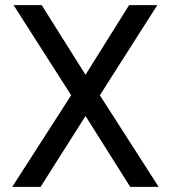

<svg xmlns="http://www.w3.org/2000/svg" viewBox="-20 -731 667 751"><path d="M314.5 -438.5 484.9 -710.9H595.2L370.6 -358.4L600.6 0H489.3L314.5 -277.3L138.7 0H27.8L258.3 -358.4L33.2 -710.9H143.1Z"/></svg>

Font: Vazir FD-UI
Style: Regular-FD-UI
Weight: 400
Designer: Saber Rastikerdar
Foundry: Saber Rastikerdar
Version: Version 30.1.0